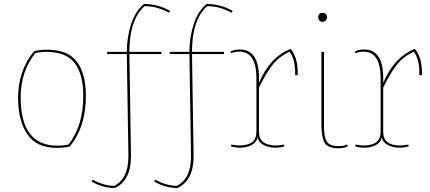

<svg xmlns="http://www.w3.org/2000/svg" viewBox="-20 -731 2162 966"><path d="M266 13Q164 13 117.5 -55.5Q71 -124 71 -239Q71 -376 152 -474Q184 -481 217 -481Q320 -481 366 -421.5Q412 -362 412 -249Q412 -92 331 6Q299 13 266 13ZM269 2Q298 2 325 -4Q399 -98 399 -248Q399 -357 356 -413.5Q313 -470 214 -470Q185 -470 158 -464Q84 -373 84 -240Q84 2 269 2Z M631 -470H792V-459H631L639 50Q639 53 639 56Q639 177 558 215Q496 215 441 182L446 173Q503 204 555 204Q626 168 626 56Q626 53 626 50L618 -459H519V-470H618Q618 -541 639 -607.5Q660 -674 704 -711Q775 -711 836 -676L830 -667Q770 -700 707 -700Q631 -631 631 -470Z M946 -470H1107V-459H946L954 50Q954 53 954 56Q954 177 873 215Q811 215 756 182L761 173Q818 204 870 204Q941 168 941 56Q941 53 941 50L933 -459H834V-470H933Q933 -541 954 -607.5Q975 -674 1019 -711Q1090 -711 1151 -676L1145 -667Q1085 -700 1022 -700Q946 -631 946 -470Z M1283 -67Q1283 1 1369 1Q1387 1 1409 -4L1411 5Q1393 12 1363 12Q1333 12 1307 -1Q1281 -14 1276 -40Q1271 -14 1245.5 -1Q1220 12 1190 12Q1160 12 1142 5L1144 -4Q1166 1 1184 1Q1270 1 1270 -67V-338Q1270 -471 1184 -471Q1158 -471 1145 -463L1139 -470Q1154 -482 1187 -482Q1283 -482 1283 -338V-314Q1338 -444 1442 -485Q1478 -444 1478 -362Q1478 -357 1478 -353H1465Q1465 -358 1465 -363Q1465 -434 1437 -471Q1383 -446 1349.5 -402.5Q1316 -359 1283 -290Z M1597 -107V-470H1610V-110Q1610 -77 1611.5 -60.5Q1613 -44 1620.5 -26.5Q1628 -9 1643.5 -2.5Q1659 4 1685.5 4Q1712 4 1725 -4L1731 3Q1716 15 1683 15Q1629 15 1613 -13Q1597 -41 1597 -107ZM1625 -644Q1625 -635 1619 -628Q1613 -621 1603 -621Q1593 -621 1587 -628Q1581 -635 1581 -644Q1581 -666 1603 -666Q1625 -666 1625 -644Z M1908 -67Q1908 1 1994 1Q2012 1 2034 -4L2036 5Q2018 12 1988 12Q1958 12 1932 -1Q1906 -14 1901 -40Q1896 -14 1870.5 -1Q1845 12 1815 12Q1785 12 1767 5L1769 -4Q1791 1 1809 1Q1895 1 1895 -67V-338Q1895 -471 1809 -471Q1783 -471 1770 -463L1764 -470Q1779 -482 1812 -482Q1908 -482 1908 -338V-314Q1963 -444 2067 -485Q2103 -444 2103 -362Q2103 -357 2103 -353H2090Q2090 -358 2090 -363Q2090 -434 2062 -471Q2008 -446 1974.5 -402.5Q1941 -359 1908 -290Z"/></svg>

Font: Almendra Display
Style: Regular
Weight: 400
Designer: Ana Sanfelippo
Foundry: Ana Sanfelippo
Version: Version 1.004